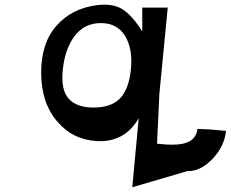

<svg xmlns="http://www.w3.org/2000/svg" viewBox="-20 -579 970 807"><path d="M810 -37Q862 -36 930 -29Q923 37 872.5 89.5Q822 142 768 140L536 208L563 -82Q504 20 388 14Q286 9 219.5 -69.5Q153 -148 153 -274Q153 -398 217 -470.5Q281 -543 385 -557Q453 -566 494 -540.5Q535 -515 578 -447V-547H685L650 -186L640 25Q685 30 708 29Q802 29 810 -37ZM530 -286Q539 -373 506 -427.5Q473 -482 404 -482Q335 -482 294 -428Q253 -374 244 -286Q235 -203 268 -165Q301 -127 374 -127Q446 -127 483.5 -164.5Q521 -202 530 -286Z"/></svg>

Font: OpenDyslexic
Style: Regular
Weight: 400
Designer: Abbie Gonzalez
Version: Version 0.920;hotconv 1.0.109;makeotfexe 2.5.65596